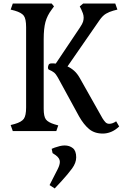

<svg xmlns="http://www.w3.org/2000/svg" viewBox="-20 -738 708 1081"><path d="M559 14Q512 14 481.5 -11.5Q451 -37 425 -83L306 -301Q295 -321 284.5 -329.5Q274 -338 255 -346Q250 -349 250 -357Q250 -364 253.5 -372.5Q257 -381 270 -381Q276 -381 282 -381Q288 -381 294 -380L430 -583Q444 -604 447.5 -615.5Q451 -627 451 -639Q451 -651 446.5 -663.5Q442 -676 438 -684L429 -702L448 -718H629L641 -684L618 -678Q596 -672 577 -661Q558 -650 540 -624L360 -364Q380 -355 397.5 -339.5Q415 -324 429 -299L557 -72Q565 -59 573.5 -50Q582 -41 595 -41Q614 -41 634 -55L651 -26Q629 -5 605.5 4.5Q582 14 559 14ZM52 0 40 -34 63 -40Q101 -51 114 -69Q127 -87 127 -133V-585Q127 -632 114 -649.5Q101 -667 63 -678L40 -684L52 -718H271L284 -702L271 -684Q246 -651 236 -614.5Q226 -578 226 -517V-126Q226 -82 238.5 -65.5Q251 -49 287 -38L308 -32L297 0ZM288 323 259 304 305 214Q317 190 317 173Q317 153 294 136L276 124L271 100L288 93Q302 88 316.5 84.5Q331 81 344 81Q371 81 390 96Q409 111 409 148Q409 179 385.5 211Q362 243 327 281Z"/></svg>

Font: Gabriela
Style: Regular
Weight: 400
Designer: Eduardo Rodriguez Tunni
Foundry: Eduardo Rodriguez Tunni
Version: Version 2.001;gftools[0.9.26]